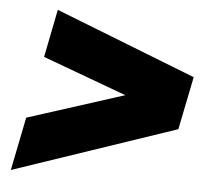

<svg xmlns="http://www.w3.org/2000/svg" viewBox="-44 -672 708 643"><g transform="rotate(5 309.5 -350.0)"><path d="M15 -76 51 -255 528 -408 508 -310 93 -463 125 -624 598 -439 562 -261Z"/></g></svg>

Font: Montserrat Thin Black
Style: Italic
Weight: 900
Italic angle: -11.3°
Version: Version 9.000